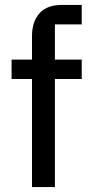

<svg xmlns="http://www.w3.org/2000/svg" viewBox="-20 -760 371 780"><path d="M110 -439H27V-518H110V-614Q110 -671 140 -705.5Q170 -740 231 -740H312V-661H203V-518H312V-439H203V0H110Z"/></svg>

Font: IBM Plex Sans Thai Looped Text
Style: Regular
Weight: 450
Designer: Mike Abbink, Paul van der Laan, Pieter van Rosmalen, Ben Mitchell, Mark Frömberg
Foundry: Bold Monday
Version: Version 1.1